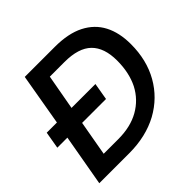

<svg xmlns="http://www.w3.org/2000/svg" viewBox="-172 -876 1051 1051"><g transform="rotate(-45 353.5 -350.0)"><path d="M82 -300H4L21 -399H100L152 -700H384Q489 -700 556.5 -665.5Q624 -631 657 -568Q690 -505 690 -416Q690 -293 637 -199.5Q584 -106 488 -53Q390 0 261 0H29ZM273 -97Q368 -97 435 -135Q502 -173 538 -242Q573 -312 573 -406Q573 -505 522.5 -554.5Q472 -604 363 -604H250L213 -399H398L381 -300H196L160 -97Z"/></g></svg>

Font: Rethink Sans SemiBold
Style: Italic
Weight: 600
Italic angle: -10°
Designer: The Rethink Sans project authors (Hans Thiessen). DM Sans designed by Colophon Foundry.
Foundry: Rethink Communications LLC
Version: Version 1.001